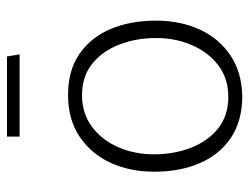

<svg xmlns="http://www.w3.org/2000/svg" viewBox="-104 -614 730 563"><g transform="rotate(-90 261.5 -332.0)"><path d="M259 13Q187 12 138.5 -21Q90 -54 65 -112Q40 -170 40 -245Q40 -317 66.5 -374Q93 -431 143.5 -464.5Q194 -498 265 -498Q337 -498 385.5 -464.5Q434 -431 458.5 -373Q483 -315 483 -240Q483 -168 456.5 -111Q430 -54 380 -21Q330 12 259 13ZM259 -28Q313 -28 351.5 -57Q390 -86 411 -134.5Q432 -183 432 -239Q432 -299 412.5 -348.5Q393 -398 356 -427.5Q319 -457 264 -457Q211 -457 172 -428Q133 -399 112 -351Q91 -303 91 -246Q91 -187 110.5 -137Q130 -87 167.5 -57.5Q205 -28 259 -28ZM143 -640H384L378 -677H143Z"/></g></svg>

Font: Catamaran Thin
Style: Regular
Weight: 100
Designer: Pria Ravichandran
Version: Version 2.000